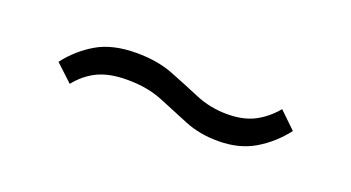

<svg xmlns="http://www.w3.org/2000/svg" viewBox="-25 -494 581 318"><g transform="rotate(20 265.5 -334.5)"><path d="M357 -289Q324 -289 297.5 -300Q271 -311 244 -322Q217 -333 182 -333Q150 -333 129.5 -323Q109 -313 94 -294L64 -322Q84 -348 111.5 -364Q139 -380 181 -380Q218 -380 246 -369Q274 -358 300 -347Q326 -336 356 -336Q384 -336 403.5 -346Q423 -356 439 -375L468 -347Q448 -321 421 -305Q394 -289 357 -289Z"/></g></svg>

Font: Outfit ExtraLight
Style: Regular
Weight: 200
Designer: Rodrigo Fuenzalida
Foundry: fragTYPE
Version: Version 1.100; ttfautohint (v1.8.4.7-5d5b);gftools[0.9.27]